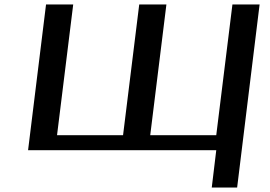

<svg xmlns="http://www.w3.org/2000/svg" viewBox="-20 -669 1201 855"><path d="M943 0 923 166H1036L1136 -649H1015L943 -67H649L721 -649H600L528 -67H234L306 -649H185L105 0Z"/></svg>

Font: Gamestation Extended
Style: Italic
Weight: 400
Width: 7
Designer: Jonas Hecksher
Foundry: Jonas Hecksher, Playtypeª, e-types AS
Version: Version 1.003